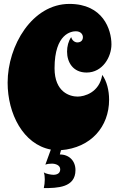

<svg xmlns="http://www.w3.org/2000/svg" viewBox="-20 -744 605 982"><path d="M366 126C366 79 334 46 286 46L292 24C445 12 538 -96 538 -234C538 -282 526 -329 503 -361C488 -270 411 -250 377 -250C338 -250 259 -272 259 -395C259 -574 347 -584 368 -584C394 -584 404 -567 404 -554C404 -540 396 -527 375 -527C375 -527 352 -527 344 -554C330 -534 323 -507 323 -480C323 -426 353 -373 423 -373C505 -373 550 -453 550 -517C550 -593 507 -724 335 -724C145 -724 19 -511 19 -321C19 -163 98 -6 240 21L212 98C223 94 235 93 246 93C264 93 288 101 288 122C288 143 271 150 253 150C242 150 212 145 204 137C208 148 209 162 209 174C209 190 207 204 204 218C273 218 366 216 366 126Z"/></svg>

Font: Spicy Rice
Style: Regular
Weight: 400
Designer: Astigmatic (AOETI)
Foundry: Astigmatic (AOETI)
Version: Version 1.000